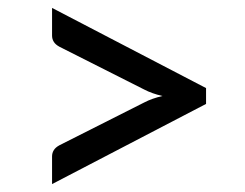

<svg xmlns="http://www.w3.org/2000/svg" viewBox="-20 -579 620 485"><path d="M500.5 -356.5V-316.5L111.5 -114V-184Q111.5 -192.5 115.8 -199.5Q120 -206.5 130 -212L344 -320Q364 -330.5 390.5 -336.5Q364 -342.5 344 -353L130 -461Q120 -466.5 115.8 -473.5Q111.5 -480.5 111.5 -489V-559Z"/></svg>

Font: LatoLatin Medium
Style: Regular
Weight: 500
Designer: Lukasz Dziedzic with Adam Twardoch and Botio Nikoltchev
Foundry: tyPoland Lukasz Dziedzic
Version: Version 2.015; 2015-08-06; http://www.latofonts.com/